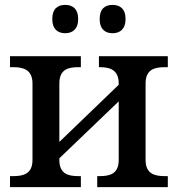

<svg xmlns="http://www.w3.org/2000/svg" viewBox="-20 -766 729 786"><path d="M247 -630C276 -630 300 -646 300 -688C300 -731 276 -746 247 -746C217 -746 194 -731 194 -688C194 -646 217 -630 247 -630ZM441 -630C470 -630 494 -646 494 -688C494 -731 470 -746 441 -746C411 -746 388 -731 388 -688C388 -646 411 -630 441 -630ZM21 0H311V-45H301C261 -45 223 -53 223 -111V-118L466 -351V-111C466 -53 428 -45 388 -45H378V0H667V-45H655C615 -45 576 -53 576 -111V-425C576 -483 615 -491 655 -491H667V-536H385V-491H388C428 -491 466 -482 466 -424V-419L223 -185V-425C223 -483 261 -491 301 -491H311V-536H21V-491H34C74 -491 113 -482 113 -424V-111C113 -53 74 -45 34 -45H21Z"/></svg>

Font: Noto Serif Thai Medium
Style: Regular
Weight: 500
Designer: Monotype Design Team
Foundry: Monotype Imaging Inc.
Version: Version 1.901;PS 001.901;hotconv 1.0.88;makeotf.lib2.5.64775